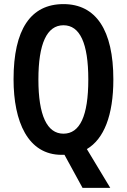

<svg xmlns="http://www.w3.org/2000/svg" viewBox="-20 -745 617 935"><path d="M532 -358C532 -599 447 -725 289 -725C129 -725 46 -601 46 -359C46 -152 116 9 280 9C284 9 291 9 294 9L382 170H517L403 -19C486 -68 532 -183 532 -358ZM167 -358C167 -532 208 -622 289 -622C369 -622 410 -535 410 -358C410 -180 369 -94 289 -94C209 -94 167 -183 167 -358Z"/></svg>

Font: Noto Sans Armenian ExtraCondensed SemiBold
Style: Regular
Weight: 600
Width: 2
Designer: Monotype Design Team
Foundry: Monotype Imaging Inc.
Version: Version 2.008